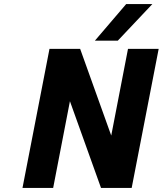

<svg xmlns="http://www.w3.org/2000/svg" viewBox="-20 -919 796 939"><path d="M222 -680H372L524 -256L606 -680H756L624 0H474L322 -424L240 0H90ZM597 -899H725L556 -720H444Z"/></svg>

Font: Teachers[wght] Italic
Style: Regular
Weight: 400
Designer: Alfredo Marco Pradil & Chank Diesel
Version: Version 1.000;Glyphs 3.1.2 (3151)